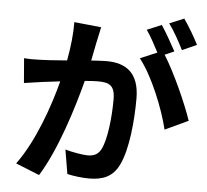

<svg xmlns="http://www.w3.org/2000/svg" viewBox="-60 -930 1119 1039"><g transform="rotate(5 500.0 -410.0)"><path d="M980 -730C963 -765 926 -828 899 -866L820 -833C848 -796 880 -737 901 -695ZM308 -795C309 -733 301 -661 287 -585C223 -580 159 -575 95 -575C82 -575 68 -576 54 -577L65 -443C130 -453 195 -462 260 -469C225 -334 157 -136 61 -6L190 46C281 -100 353 -333 392 -483C420 -485 444 -487 460 -487C522 -487 556 -476 556 -397C556 -299 543 -181 516 -126C500 -93 475 -83 442 -83C416 -83 358 -93 320 -104L342 27C375 35 423 41 460 41C536 41 590 19 623 -50C665 -136 679 -294 679 -411C679 -553 605 -600 500 -600C480 -600 450 -598 417 -596C429 -657 441 -719 455 -780ZM861 -684C841 -721 806 -784 781 -821L702 -788C725 -756 750 -708 770 -670L678 -631C749 -543 819 -368 845 -258L971 -317C942 -404 868 -571 810 -662Z"/></g></svg>

Font: Noto Sans KR Bold
Style: Regular
Weight: 700
Designer: Ryoko NISHIZUKA  (kana & ideographs); Paul D. Hunt (Latin, Greek & Cyrillic); Wenlong ZHANG  (bopomofo); Sandoll Communi
Foundry: Adobe Systems Incorporated
Version: Version 1.004;PS 1.004;hotconv 1.0.82;makeotf.lib2.5.63406